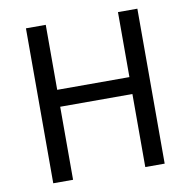

<svg xmlns="http://www.w3.org/2000/svg" viewBox="-81 -814 891 895"><g transform="rotate(-10 364.0 -366.5)"><path d="M99.6 0V-733.4H193.4V-425.8H535.2V-733.4H627V0H535.2V-345.7H193.4V0Z"/></g></svg>

Font: irohakakuC Regular
Style: Regular
Weight: 400
Designer: [Source Han Sans]
Ryoko NISHIZUKA Ë•øÂ°öÊ∂ºÂ≠ê (kana & ideographs); Paul D. Hunt (Latin, Greek & Cyrillic); Wenlong ZHAN
Version: Version 1.001.20160904